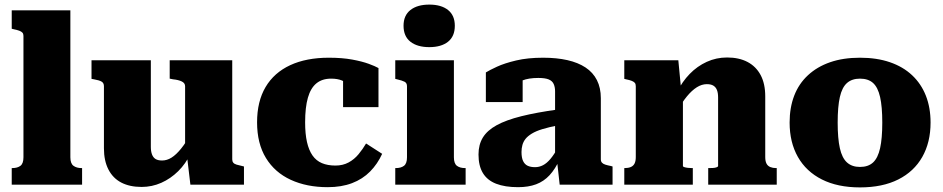

<svg xmlns="http://www.w3.org/2000/svg" viewBox="-20 -803 4101 835"><path d="M286 -758V-119Q286 -92 299.5 -82Q313 -72 335 -72H337V0H31V-72H33Q56 -72 69 -82Q82 -92 82 -119V-647Q82 -656 77.5 -661Q73 -666 63.5 -669.5Q54 -673 39 -676L31 -678V-758Z M636 -541V-164Q636 -145 641 -131.5Q646 -118 656.5 -111.5Q667 -105 685 -105Q706 -105 726 -117.5Q746 -130 767.5 -156.5Q789 -183 812 -225L809 -136Q788 -91 755 -58.5Q722 -26 681.5 -8Q641 10 596 10Q544 10 507.5 -9Q471 -28 451.5 -66Q432 -104 432 -158V-428Q432 -442 422 -448Q412 -454 389 -458L378 -460V-541ZM990 -541V-110Q990 -101 994.5 -95.5Q999 -90 1009 -87Q1019 -84 1033 -81L1041 -79V0H808L793 -126L785 -132V-428Q785 -442 770 -449Q755 -456 733 -458L718 -461V-541Z M1439 -83Q1471 -83 1496 -96.5Q1521 -110 1539.5 -132.5Q1558 -155 1572 -179L1642 -134Q1622 -90 1589.5 -57Q1557 -24 1511 -6.5Q1465 11 1405 11Q1314 11 1244.5 -21Q1175 -53 1136.5 -116Q1098 -179 1098 -271Q1098 -362 1135 -424.5Q1172 -487 1242 -519.5Q1312 -552 1410 -552Q1468 -552 1511.5 -544Q1555 -536 1583.5 -525.5Q1612 -515 1626 -507V-337H1472V-491Q1486 -491 1493.5 -483Q1501 -475 1504 -464.5Q1507 -454 1505.5 -444Q1504 -434 1501 -431Q1486 -445 1467 -453Q1448 -461 1420 -461Q1381 -461 1356 -440.5Q1331 -420 1319 -378Q1307 -336 1307 -271Q1307 -221 1315 -185.5Q1323 -150 1339 -127Q1355 -104 1380 -93.5Q1405 -83 1439 -83Z M1847 -598Q1795 -598 1765 -621.5Q1735 -645 1735 -691Q1735 -736 1765 -759.5Q1795 -783 1847 -783Q1899 -783 1928.5 -759.5Q1958 -736 1958 -691Q1958 -645 1928.5 -621.5Q1899 -598 1847 -598ZM1954 -541V-119Q1954 -92 1967 -82Q1980 -72 2003 -72H2005V0H1699V-72H1701Q1724 -72 1737 -82Q1750 -92 1750 -119V-428Q1750 -442 1739.5 -447.5Q1729 -453 1707 -458L1699 -460V-541Z M2407 -327V-258Q2367 -250 2339 -241.5Q2311 -233 2293 -222Q2275 -211 2265.5 -199Q2256 -187 2252 -172.5Q2248 -158 2248 -142Q2248 -117 2255 -102.5Q2262 -88 2275 -82Q2288 -76 2307 -76Q2325 -76 2341.5 -84.5Q2358 -93 2374 -112Q2390 -131 2407 -162L2415 -112Q2395 -68 2370 -41Q2345 -14 2311.5 -1.5Q2278 11 2233 11Q2176 11 2137.5 -4Q2099 -19 2080 -50.5Q2061 -82 2061 -131Q2061 -174 2080 -205Q2099 -236 2140 -258.5Q2181 -281 2247 -297.5Q2313 -314 2407 -327ZM2414 0 2402 -108 2394 -105V-406Q2394 -424 2388 -437.5Q2382 -451 2366.5 -457.5Q2351 -464 2321 -464Q2279 -464 2251.5 -453Q2224 -442 2214 -428Q2204 -433 2202.5 -441Q2201 -449 2206 -457Q2211 -465 2223 -470.5Q2235 -476 2253 -476V-359H2093V-488Q2109 -498 2141.5 -513Q2174 -528 2224.5 -540Q2275 -552 2342 -552Q2401 -552 2447.5 -541.5Q2494 -531 2526.5 -509.5Q2559 -488 2576 -454.5Q2593 -421 2593 -376V-110Q2593 -101 2598 -95.5Q2603 -90 2612.5 -87Q2622 -84 2637 -81L2644 -79V0Z M2695 0V-72H2697Q2712 -72 2723 -76.5Q2734 -81 2739.5 -91.5Q2745 -102 2745 -120V-428Q2745 -438 2740.5 -443Q2736 -448 2727 -451.5Q2718 -455 2703 -458L2695 -460V-541H2930L2942 -416L2950 -414V-81Q2950 -78 2956.5 -76Q2963 -74 2972 -73Q2981 -72 2989 -72H2993V0ZM3358 0H3060V-72H3063Q3071 -72 3080.5 -72.5Q3090 -73 3096.5 -75.5Q3103 -78 3103 -81V-379Q3103 -399 3098 -411.5Q3093 -424 3082.5 -430.5Q3072 -437 3054 -437Q3032 -437 3010.5 -423.5Q2989 -410 2967.5 -384Q2946 -358 2923 -317L2926 -405Q2947 -448 2979.5 -481.5Q3012 -515 3053.5 -534Q3095 -553 3142 -553Q3194 -553 3231 -533.5Q3268 -514 3288 -476.5Q3308 -439 3308 -384V-120Q3308 -102 3313.5 -91.5Q3319 -81 3330 -76.5Q3341 -72 3355 -72H3358Z M4027 -270Q4027 -184 3991 -120.5Q3955 -57 3886.5 -22.5Q3818 12 3720 12Q3623 12 3554.5 -22.5Q3486 -57 3450 -120.5Q3414 -184 3414 -270Q3414 -335 3434 -387Q3454 -439 3494 -476Q3534 -513 3590.5 -532.5Q3647 -552 3720 -552Q3793 -552 3850 -532.5Q3907 -513 3946.5 -476Q3986 -439 4006.5 -387Q4027 -335 4027 -270ZM3623 -270Q3623 -201 3632.5 -158.5Q3642 -116 3663.5 -96.5Q3685 -77 3720 -77Q3756 -77 3777 -96.5Q3798 -116 3807.5 -158.5Q3817 -201 3817 -270Q3817 -339 3807.5 -381Q3798 -423 3777 -442Q3756 -461 3720 -461Q3685 -461 3663.5 -442Q3642 -423 3632.5 -381Q3623 -339 3623 -270Z"/></svg>

Font: Roboto Serif ExtraBold
Style: Regular
Weight: 800
Designer: Greg Gazdowicz
Foundry: Commercial Type
Version: Version 1.008